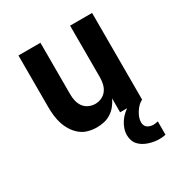

<svg xmlns="http://www.w3.org/2000/svg" viewBox="-173 -648 946 998"><g transform="rotate(-30 300.0 -148.5)"><path d="M246 8Q220 8 194.5 1Q169 -6 149 -22.5Q129 -39 115 -61Q101 -83 93 -107.5Q85 -132 82 -158Q79 -184 79 -210V-520H211V-210Q211 -190 215.5 -170.5Q220 -151 231.5 -135Q243 -119 261.5 -110.5Q280 -102 300 -102Q320 -102 338.5 -110.5Q357 -119 368.5 -135Q380 -151 384.5 -170.5Q389 -190 389 -210V-520H521V0H389V-83Q379 -62 365 -44.5Q351 -27 332 -14.5Q313 -2 290.5 3Q268 8 246 8ZM498 223Q482 223 466.5 220.5Q451 218 435.5 213Q420 208 406 200Q392 192 381 180Q370 168 365 152.5Q360 137 360 121Q360 101 367 81.5Q374 62 385.5 45Q397 28 412.5 14.5Q428 1 445.5 -9.5Q463 -20 482 -27.5Q501 -35 521 -40V0Q507 7 496 18Q485 29 476.5 42.5Q468 56 462.5 70.5Q457 85 457 101Q457 110 461 119Q465 128 472.5 133Q480 138 489.5 140.5Q499 143 508 143Q515 143 522 141.5Q529 140 535 139V219Q526 221 517 222Q508 223 498 223Z"/></g></svg>

Font: Iosevka Aile Extrabold
Style: Regular
Weight: 800
Designer: Belleve Invis
Foundry: Belleve Invis
Version: Version 27.3.5; ttfautohint (v1.8.4)